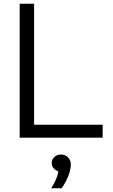

<svg xmlns="http://www.w3.org/2000/svg" viewBox="-20 -735 604 1025"><path d="M528 0H85V-715H162V-69H528ZM309 270H253Q271 243 282.5 213Q294 183 292 163L309 182Q287 182 271.5 168.5Q256 155 256 136Q256 117 270 103.5Q284 90 305 90Q329 90 343.5 105.5Q358 121 358 144Q358 163 351 186Q344 209 333 230.5Q322 252 309 270Z"/></svg>

Font: Wix Madefor Display
Style: Regular
Weight: 400
Designer: Dalton Maag Ltd
Foundry: Dalton Maag Ltd
Version: Version 3.100